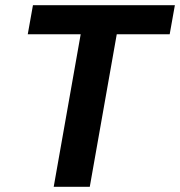

<svg xmlns="http://www.w3.org/2000/svg" viewBox="-20 -720 694 740"><path d="M187 0 291 -588H87L107 -700H654L634 -588H430L326 0Z"/></svg>

Font: DM Sans 10pt ExtraBold
Style: Italic
Weight: 800
Italic angle: -10°
Version: Version 4.004;gftools[0.9.30]